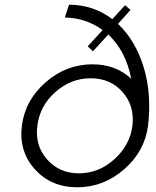

<svg xmlns="http://www.w3.org/2000/svg" viewBox="-20 -782 658 812"><path d="M479 -681Q553 -611 587.5 -498Q622 -385 606 -250Q592 -142 505 -66Q418 10 307 10Q196 10 127.5 -66Q59 -142 72.5 -250Q86 -358 173 -434Q260 -510 371 -510Q469 -510 535 -449Q512 -567 438 -636L373 -565L351 -586L414 -655Q344 -706 254 -708L272 -762Q375 -762 455 -701L509 -760L532 -740ZM540 -250Q550 -334 498.5 -392.5Q447 -451 363.5 -451Q280 -451 214 -392.5Q148 -334 138 -250Q127 -167 179 -108Q231 -49 314 -49Q397 -49 463 -108Q529 -167 540 -250Z"/></svg>

Font: Orkney Light
Style: LightItalic
Weight: 300
Designer: Samuel Oakes and Alfredo Marco Pradil
Foundry: Alfredo Marco Pradil
Version: 1.0; ttfautohint (v1.5)